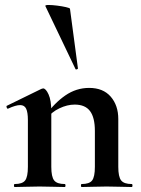

<svg xmlns="http://www.w3.org/2000/svg" viewBox="-20 -751 566 771"><path d="M308 0Q305 0 305 -6Q305 -12 308 -12Q339 -12 350 -26.5Q361 -41 361 -81V-225Q361 -279 341.5 -305Q322 -331 280 -331Q250 -331 218.5 -316Q187 -301 168 -275L163 -287Q198 -337 242 -367.5Q286 -398 338 -398Q394 -398 424.5 -363Q455 -328 455 -273V-81Q455 -41 466.5 -26.5Q478 -12 509 -12Q512 -12 512 -6Q512 0 509 0Q489 0 463 -1Q437 -2 408 -2Q380 -2 354 -1Q328 0 308 0ZM39 0Q36 0 36 -6Q36 -12 39 -12Q70 -12 81 -26.5Q92 -41 92 -81V-269Q92 -300 85 -314.5Q78 -329 61 -329Q52 -329 40 -325.5Q28 -322 13 -315Q9 -313 7 -319Q5 -325 7 -326L146 -394Q152 -396 153 -396Q164 -396 175 -372Q186 -348 186 -303V-81Q186 -41 197.5 -26.5Q209 -12 240 -12Q243 -12 243 -6Q243 0 240 0Q220 0 194 -1Q168 -2 139 -2Q111 -2 85 -1Q59 0 39 0ZM162 -727Q161 -731 175 -731Q189 -731 209 -728.5Q229 -726 244.5 -722.5Q260 -719 261 -716L293 -476Q293 -474 288.5 -472.5Q284 -471 283 -474Z"/></svg>

Font: Cormorant Infant Light
Style: Regular
Weight: 300
Designer: Christian Thalmann (Catharsis Fonts)
Foundry: Catharsis Fonts
Version: Version 4.001